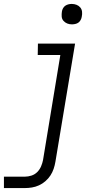

<svg xmlns="http://www.w3.org/2000/svg" viewBox="-47 -742 517 977"><path d="M-27 215V157H79Q96 157 113 151.5Q130 146 142.5 133.5Q155 121 162 104.5Q169 88 172 72L260 -462H145L146 -520H335L235 81Q232 99 226 117Q220 135 209.5 151Q199 167 184 180Q169 193 151.5 201Q134 209 115.5 212Q97 215 79 215ZM319 -618Q306 -618 295 -622.5Q284 -627 276 -636Q268 -645 267 -657.5Q266 -670 268 -683Q269 -691 273.5 -699.5Q278 -708 285.5 -713Q293 -718 301.5 -720Q310 -722 318 -722Q331 -722 342.5 -717.5Q354 -713 361.5 -704Q369 -695 370.5 -682.5Q372 -670 369 -657Q368 -649 363.5 -640.5Q359 -632 352 -627Q345 -622 336 -620Q327 -618 319 -618Z"/></svg>

Font: Iosevka Etoile Light
Style: Italic
Weight: 300
Italic angle: -9°
Designer: Belleve Invis
Foundry: Belleve Invis
Version: Version 22.1.2; ttfautohint (v1.8.4)